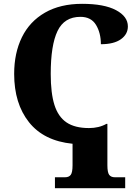

<svg xmlns="http://www.w3.org/2000/svg" viewBox="-20 -744 730 1003"><path d="M267 182H320Q340 182 349.5 169.5Q359 157 359 119V7Q209 -8 131.5 -105.5Q54 -203 54 -358Q54 -467 94.5 -549.5Q135 -632 215 -678Q295 -724 409 -724Q524 -724 586 -691Q648 -658 648 -606Q648 -565 611.5 -539Q575 -513 507 -513Q507 -572 481.5 -614Q456 -656 400 -656Q316 -656 280.5 -582Q245 -508 245 -358Q245 -257 264.5 -195.5Q284 -134 327.5 -104.5Q371 -75 445 -75Q497 -75 536 -97H541V119Q541 157 550.5 169.5Q560 182 580 182H634V239H267Z"/></svg>

Font: Noto Serif ExtraBold
Style: Regular
Weight: 800
Designer: Monotype Design Team
Foundry: Monotype Imaging Inc.
Version: Version 1.001